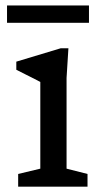

<svg xmlns="http://www.w3.org/2000/svg" viewBox="-20 -704 386 724"><path d="M238 -522 231 -410V-68L310 -48V0H48.5V-48L132 -68V-395Q126.5 -398 110.8 -406Q95 -414 76 -423.5Q57 -433 41.5 -441V-471.5L209 -522ZM6.5 -618V-683.5H315.5V-618Z"/></svg>

Font: Newsreader 6pt
Style: Regular
Weight: 400
Designer: Hugues Gentile
Foundry: Production Type
Version: Version 1.003; ttfautohint (v1.8.3)